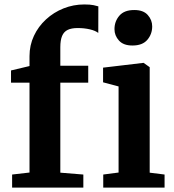

<svg xmlns="http://www.w3.org/2000/svg" viewBox="-20 -855 794 875"><path d="M114.5 -68.7V-478.4H30.2V-533.9L114.5 -554V-599.2Q114.5 -648.8 134.6 -691.6Q154.6 -734.4 189.7 -766.6Q224.7 -798.9 269.7 -816.8Q314.7 -834.7 364.3 -834.7Q391.1 -834.7 406.3 -831.5Q421.4 -828.2 428.2 -826L427.9 -704.9Q415.2 -715.1 389.7 -721.2Q364.2 -727.2 334.2 -727.2Q305.8 -727.2 288.4 -718.8Q271.1 -710.4 263 -691.2Q254.9 -671.9 254.9 -640V-555.4H382.1V-478.4H254.9V-68.1L359.8 -59.6V0H35.2V-59.6ZM520.4 -68.7V-461.1L449.7 -479.9V-546.7L632.6 -568.4H634.6L662.2 -548.8V-68.1L730 -59.6V0H450.5V-59.6ZM582.9 -647.6Q542.4 -647.6 522.1 -670.3Q501.7 -692.9 501.7 -722.1Q501.7 -757.5 523.9 -783.4Q546 -809.3 591.4 -809.3H592.4Q633.3 -809.3 653.4 -786.7Q673.6 -764 673.6 -734.8Q673.6 -699.5 651.4 -673.5Q629.3 -647.6 583.9 -647.6Z"/></svg>

Font: Merriweather 7pt Light
Style: Regular
Weight: 300
Designer: Eben Sorkin
Foundry: Eben Sorkin
Version: Version 2.200;gftools[0.9.31]